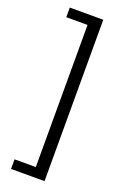

<svg xmlns="http://www.w3.org/2000/svg" viewBox="-155 -723 581 900"><g transform="rotate(20 135.5 -272.5)"><path d="M28 130V82H134V-627H28V-675H195V130Z"/></g></svg>

Font: Mukta Mahee Light
Style: Regular
Weight: 300
Designer: Shuchita Grover, Noopur Datye, Girish Dalvi, Yashodeep Gholap
Foundry: Ek Type
Version: Version 2.538;PS 1.000;hotconv 16.6.51;makeotf.lib2.5.65220;